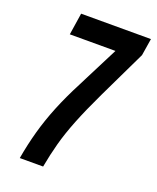

<svg xmlns="http://www.w3.org/2000/svg" viewBox="-132 -779 700 858"><g transform="rotate(20 218.0 -350.0)"><path d="M67 0Q79 -69 96.5 -132Q114 -195 140.5 -260.5Q167 -326 207 -403L305 -596H88L104 -700H436L423 -619L313 -390Q271 -302 245 -236.5Q219 -171 204 -115.5Q189 -60 178 0Z"/></g></svg>

Font: Georama Condensed SemiBold
Style: Italic
Weight: 600
Width: 3
Italic angle: -9°
Designer: Jean-Baptiste Levee
Foundry: Production Type
Version: Version 1.000